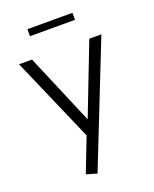

<svg xmlns="http://www.w3.org/2000/svg" viewBox="-163 -789 868 1080"><g transform="rotate(-20 271.0 -249.0)"><path d="M229.5 200.2 166 181.6 245.1 -22.5 24.9 -528.3H102.5L281.7 -105.5L445.3 -528.3H517.6ZM136.7 -655.8V-697.8H406.2V-655.8Z"/></g></svg>

Font: Comme Light
Style: Regular
Weight: 300
Version: Version 1.000;gftools[0.9.27]